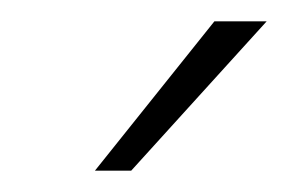

<svg xmlns="http://www.w3.org/2000/svg" viewBox="-20 -954 270 180"><path d="M69 -794 181 -934H230L103 -794Z"/></svg>

Font: Tomorrow ExtraLight
Style: Italic
Weight: 275
Italic angle: -10°
Designer: Tony de Marco, Monica Rizzolli
Foundry: Just in Type
Version: Version 2.002